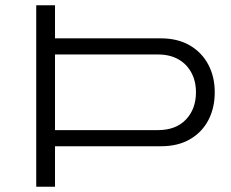

<svg xmlns="http://www.w3.org/2000/svg" viewBox="-20 -706 872 726"><path d="M117 0V-686H188V-561H588Q652 -561 697.5 -534.5Q743 -508 767.5 -462Q792 -416 792 -357Q792 -298 768 -252Q744 -206 698.5 -179.5Q653 -153 589 -153H188V0ZM188 -214H577Q645 -214 683 -254Q721 -294 721 -357Q721 -399 703.5 -431.5Q686 -464 654 -482Q622 -500 577 -500H188Z"/></svg>

Font: Archivo Expanded ExtraLight
Style: Regular
Weight: 250
Width: 7
Designer: Hector Gatti
Foundry: Omnibus-Type
Version: Version 2.001